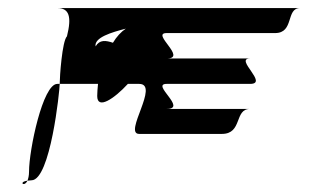

<svg xmlns="http://www.w3.org/2000/svg" viewBox="-20 -714 797 476"><path d="M48 -266C25 -263 40 -249 48 -266ZM48 -266C50 -271 52 -278 52 -289C52 -342 86 -506 122 -506H128C128 -490 105 -267 58 -267C54 -267 51 -266 48 -266ZM122 -694C152 -694 158 -672 146 -624C134 -612 128 -523 128 -506H223C222 -495 221 -485 221 -476C221 -441 263 -469 297 -506H325C377 -506 285 -382 325 -382H530C582 -382 560 -444 600 -444H393C446 -444 353 -506 393 -506H600C647 -506 560 -569 600 -569H393C446 -569 353 -632 393 -632H662C710 -632 688 -694 724 -694ZM217 -599C213 -621 257 -634 292 -643C280 -635 269 -623 260 -608C242 -614 227 -616 217 -599Z"/></svg>

Font: bitstorm
Style: ext
Weight: 400
Version: Version 0.2